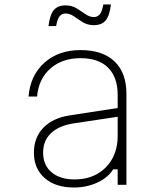

<svg xmlns="http://www.w3.org/2000/svg" viewBox="-20 -823 740 855"><path d="M484 -69Q460 -31 412.5 -9.5Q365 12 309 12Q227 12 179 -30Q131 -72 131 -143Q131 -210 172.5 -253.5Q214 -297 289 -309L504 -342V-400Q504 -479 461.5 -521.5Q419 -564 339 -564Q257 -564 204.5 -518Q152 -472 145 -393H107Q115 -488 178 -544Q241 -600 339 -600Q437 -600 490 -549.5Q543 -499 543 -405V0H504V-69ZM172 -143Q172 -88 209.5 -56Q247 -24 312 -24Q370 -24 413 -48.5Q456 -73 480 -116.5Q504 -160 504 -219V-303L304 -273Q240 -262 206 -229Q172 -196 172 -143ZM196 -707Q202 -757 219.5 -778Q237 -799 272 -799Q300 -799 321 -786Q342 -773 360.5 -760Q379 -747 398 -747Q415 -747 425 -760Q435 -773 440 -803H474Q468 -753 450.5 -732Q433 -711 398 -711Q370 -711 349 -724Q328 -737 309.5 -750Q291 -763 272 -763Q255 -763 245 -750Q235 -737 230 -707Z"/></svg>

Font: Martian Mono Thin
Style: Regular
Weight: 100
Monospace: yes
Designer: Roman Shamin
Foundry: Evil Martians
Version: Version 1.000; ttfautohint (v1.8.4.7-5d5b)